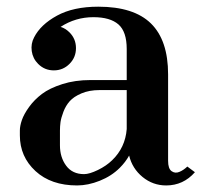

<svg xmlns="http://www.w3.org/2000/svg" viewBox="-20 -548 609 580"><path d="M212.9 12.2Q134.3 12.2 87.2 -31.2Q40 -74.7 40 -139.2V-153.8Q40 -167.5 46.1 -185.3Q52.2 -203.1 67.9 -224.9Q83.5 -246.6 106.7 -264.2Q129.9 -281.7 168.2 -293.9Q206.5 -306.2 253.9 -306.2H362.8V-399.9Q362.8 -452.6 337.6 -474.4Q312.5 -496.1 262.2 -496.1Q208 -496.1 163.1 -466.8Q177.7 -462.4 189.9 -450.2Q209.5 -430.7 209.5 -402.6Q209.5 -374.5 189.9 -355Q170.4 -335.4 142.6 -335.4Q114.7 -335.4 95.2 -355Q79.1 -371.1 75.9 -393.6Q72.8 -416 83 -435.1Q102.5 -473.6 152.1 -500.7Q201.7 -527.8 276.9 -527.8Q384.3 -527.8 436 -477.1Q487.8 -426.3 487.8 -323.2V-62Q487.8 -38.6 498.3 -31Q508.8 -23.4 521.5 -28.6Q534.2 -33.7 545.9 -44.9Q546.4 -44.4 568.8 -27.8Q533.7 12.2 481.9 12.2Q441.9 12.2 410.6 -13.4Q379.4 -39.1 370.1 -78.1Q359.4 -58.6 341.8 -41Q316.9 -16.1 281.5 -2Q246.1 12.2 212.9 12.2ZM161.1 -108.9Q161.1 -72.8 179.9 -47.4Q198.7 -22 233.9 -22Q250 -22 275.6 -34.4Q301.3 -46.9 318.8 -64Q358.4 -102.1 362.8 -158.2V-275.9H280.8Q249.5 -275.9 226.1 -265.9Q202.6 -255.9 190.7 -242.4Q178.7 -229 171.6 -210.4Q164.6 -191.9 162.8 -179.2Q161.1 -166.5 161.1 -153.8Z"/></svg>

Font: Fin Serif Display
Style: Italic
Weight: 400
Designer: J. Blake Harris
Version: Version 1.006;FEAKit 1.0